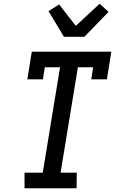

<svg xmlns="http://www.w3.org/2000/svg" viewBox="-20 -1013 640 1033"><path d="M112 0V-84H210L303 -651H221L211 -586H127L151 -735H579L555 -586H471L481 -651H399L306 -84H393L392 0ZM324 -815 241 -953 298 -989 388 -874 516 -993 564 -949 434 -815Z"/></svg>

Font: Iosevka HT Medium Extended
Style: Italic
Weight: 500
Width: 7
Italic angle: -9°
Monospace: yes
Designer: Belleve Invis
Foundry: Belleve Invis
Version: Version 32.3.0; ttfautohint (v1.8.4)